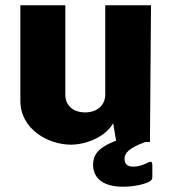

<svg xmlns="http://www.w3.org/2000/svg" viewBox="-20 -537 642 726"><path d="M539 78C523 86 506 93 483 93C461 93 451 83 451 63C451 41 468 23 529 0H547L551 -517H378V-180C378 -139 347 -112 302 -112C259 -112 227 -136 227 -179V-517H57V-156C57 -47 164 10 248 10C302 10 376 -16 408 -71L419 -5C347 22 332 52 332 85C332 141 375 169 445 169C489 169 529 159 546 149C553 145 556 140 556 133V87C556 76 552 71 539 78Z"/></svg>

Font: United Sans ExtraBold
Style: Regular
Weight: 800
Designer: Pablo Impallari, Rodrigo Fuenzalida (Modified by Dan O. Williams)
Version: Version 1.000;PS 001.000;hotconv 1.0.88;makeotf.lib2.5.64775